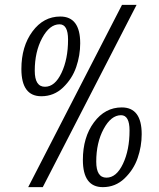

<svg xmlns="http://www.w3.org/2000/svg" viewBox="-20 -770 655 790"><path d="M68 -486Q68 -579 113.5 -640.5Q159 -702 228 -702Q310 -702 310 -592Q310 -542 293.5 -494Q277 -446 239.5 -410Q202 -374 150 -374Q68 -374 68 -486ZM96 0 482 -750H542L156 0ZM123 -479Q123 -413 165 -413Q206 -413 233 -470Q260 -527 260 -607Q260 -670 225 -670Q184 -670 153.5 -613.5Q123 -557 123 -479ZM321 -112Q321 -205 366.5 -266.5Q412 -328 481 -328Q563 -328 563 -218Q563 -168 546.5 -120Q530 -72 492.5 -36Q455 0 403 0Q321 0 321 -112ZM376 -105Q376 -39 418 -39Q459 -39 486 -96Q513 -153 513 -233Q513 -296 478 -296Q437 -296 406.5 -239.5Q376 -183 376 -105Z"/></svg>

Font: Lobster Two
Style: Italic
Weight: 400
Designer: Pablo Impallari
Foundry: Pablo Impallari. www.impallari.com
Version: Version 1.006